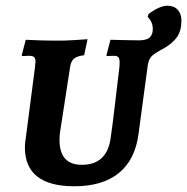

<svg xmlns="http://www.w3.org/2000/svg" viewBox="-20 -642 654 671"><path d="M614 -570Q614 -535 599 -513Q584 -491 551 -472Q520 -456 509.5 -445Q499 -434 496 -411L464 -173Q452 -83 395 -37Q338 9 240 9Q67 9 67 -127Q67 -143 70 -159L102 -405L104 -426Q104 -438 99 -442.5Q94 -447 82 -447L57 -446L56 -449L70 -503Q82 -502 116 -501Q150 -500 189 -500Q209 -500 242 -502Q275 -504 286 -505L274 -449Q249 -446 238.5 -437Q228 -428 225 -408L190 -181Q188 -171 188 -153Q188 -66 266 -66Q355 -66 367 -162Q372 -193 382.5 -283.5Q393 -374 397 -405Q398 -413 398 -424Q398 -437 393.5 -442Q389 -447 378 -447L353 -446L352 -449L366 -503Q377 -503 407 -502Q437 -501 465 -501Q492 -501 503 -511Q514 -521 514 -541Q514 -565 496 -583L499 -593Q538 -622 565 -622Q588 -622 601 -608Q614 -594 614 -570Z"/></svg>

Font: Alegreya SC
Style: Bold Italic
Weight: 700
Italic angle: -7°
Designer: Juan Pablo del Peral
Foundry: Huerta Tipografica
Version: Version 2.007; ttfautohint (v1.6)